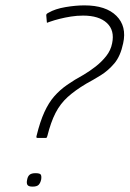

<svg xmlns="http://www.w3.org/2000/svg" viewBox="-20 -689 484 714"><path d="M120 -176Q116 -176 115.5 -178Q115 -180 116 -184Q129 -237 145 -272Q161 -307 181.5 -330.5Q202 -354 229 -373Q256 -392 291 -411Q313 -424 335.5 -441.5Q358 -459 375 -480.5Q392 -502 397 -528Q407 -576 377.5 -603.5Q348 -631 289 -631Q266 -631 244 -627.5Q222 -624 202 -619Q182 -614 165 -608Q157 -605 155.5 -604.5Q154 -604 154 -609L152 -632Q152 -635 153.5 -637Q155 -639 161 -642Q185 -656 223 -662.5Q261 -669 294 -669Q374 -669 413 -630Q452 -591 438 -528Q428 -480 405 -453Q382 -426 354.5 -409Q327 -392 301 -378Q259 -353 231.5 -328Q204 -303 186.5 -269Q169 -235 156 -183Q155 -180 154 -178Q153 -176 151 -176ZM81 -21Q83 -33 90 -39Q97 -45 112 -45Q129 -45 132 -39Q135 -33 133 -21Q130 -8 123.5 -1.5Q117 5 101 5Q86 5 82 -1.5Q78 -8 81 -21Z"/></svg>

Font: Glory Thin ExtraLight
Style: Italic
Weight: 250
Italic angle: -12°
Version: Version 1.011